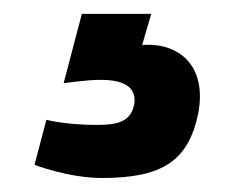

<svg xmlns="http://www.w3.org/2000/svg" viewBox="-20 -20 339 277"><path d="M98.1 0 71.8 100.1C71.8 100.1 104 95.2 125 95.2C161.1 95.2 176.8 106.9 173.8 129.9C168.9 154.8 151.9 160.2 119.1 160.2C74.2 160.2 46.9 152.8 46.9 152.8L29.8 217.8C29.8 217.8 79.1 236.8 127 236.8C214.8 236.8 252 211.9 266.1 143.1C278.8 74.2 237.8 41 185.1 44.9L198.2 0Z"/></svg>

Font: Doppio One
Style: Regular
Weight: 400
Designer: Szymon Celej
Foundry: Sorkin Type Co
Version: Version 1.002